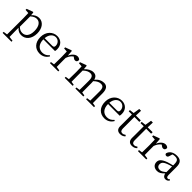

<svg xmlns="http://www.w3.org/2000/svg" viewBox="357 -2279 4155 4155"><g transform="rotate(45 2434.5 -201.5)"><path d="M209 -413C269 -467 314 -478 350 -478C437 -478 499 -400 499 -253C499 -101 427 -37 341 -37C296 -37 253 -53 209 -97ZM198 -517 184 -527 39 -474V-442L129 -435C132 -388 133 -346 133 -282V34C133 93 132 157 131 217L40 230V262H311V230L208 217C206 156 205 90 205 32V-61C254 -2 308 14 358 14C486 14 579 -92 579 -261C579 -425 490 -528 373 -528C314 -528 256 -503 204 -445Z M763 -301C775 -428 848 -488 921 -488C998 -488 1051 -425 1051 -355C1051 -323 1041 -301 997 -301ZM1119 -262C1124 -277 1126 -298 1126 -324C1126 -449 1042 -528 926 -528C794 -528 681 -421 681 -254C681 -83 782 14 922 14C1015 14 1084 -32 1125 -104L1104 -120C1065 -73 1018 -42 947 -42C841 -42 763 -115 762 -263Z M1376 -517 1362 -527 1218 -474V-442L1307 -435C1309 -388 1311 -347 1311 -283V-228C1311 -177 1310 -100 1308 -44L1226 -32V0H1481V-32L1389 -45C1388 -101 1387 -177 1387 -228V-319C1412 -388 1444 -434 1491 -465L1505 -453C1525 -436 1544 -424 1569 -424C1608 -424 1625 -449 1625 -492C1614 -514 1581 -528 1549 -528C1486 -528 1422 -474 1386 -386Z M2496 -45C2495 -100 2494 -176 2494 -228V-340C2494 -475 2443 -528 2357 -528C2287 -528 2216 -494 2158 -423C2141 -497 2098 -528 2031 -528C1965 -528 1895 -488 1838 -425L1830 -517L1816 -527L1672 -474V-442L1761 -435C1763 -389 1765 -347 1765 -283V-228C1765 -177 1764 -100 1762 -44L1678 -32V0H1922V-32L1843 -45C1842 -100 1841 -177 1841 -228V-387C1903 -444 1950 -465 1999 -465C2061 -465 2092 -430 2092 -328V-228C2092 -176 2091 -99 2090 -44L2005 -32V0H2248V-32L2169 -45C2168 -100 2167 -176 2167 -228V-332C2167 -351 2166 -369 2164 -385C2226 -446 2276 -465 2323 -465C2386 -465 2419 -434 2419 -330V-228C2419 -176 2418 -100 2417 -44L2332 -32V0H2575V-32Z M2742 -301C2754 -428 2827 -488 2900 -488C2977 -488 3030 -425 3030 -355C3030 -323 3020 -301 2976 -301ZM3098 -262C3103 -277 3105 -298 3105 -324C3105 -449 3021 -528 2905 -528C2773 -528 2660 -421 2660 -254C2660 -83 2761 14 2901 14C2994 14 3063 -32 3104 -104L3083 -120C3044 -73 2997 -42 2926 -42C2820 -42 2742 -115 2741 -263Z M3484 -61C3456 -41 3434 -32 3408 -32C3367 -32 3343 -57 3343 -116V-468H3494V-514H3344L3350 -665H3295L3271 -517L3169 -505V-468H3267V-199C3267 -160 3266 -137 3266 -112C3266 -27 3308 14 3384 14C3435 14 3476 -4 3504 -36Z M3845 -61C3817 -41 3795 -32 3769 -32C3728 -32 3704 -57 3704 -116V-468H3855V-514H3705L3711 -665H3656L3632 -517L3530 -505V-468H3628V-199C3628 -160 3627 -137 3627 -112C3627 -27 3669 14 3745 14C3796 14 3837 -4 3865 -36Z M4070 -517 4056 -527 3912 -474V-442L4001 -435C4003 -388 4005 -347 4005 -283V-228C4005 -177 4004 -100 4002 -44L3920 -32V0H4175V-32L4083 -45C4082 -101 4081 -177 4081 -228V-319C4106 -388 4138 -434 4185 -465L4199 -453C4219 -436 4238 -424 4263 -424C4302 -424 4319 -449 4319 -492C4308 -514 4275 -528 4243 -528C4180 -528 4116 -474 4080 -386Z M4677 -114C4613 -63 4584 -45 4542 -45C4488 -45 4450 -72 4450 -132C4450 -172 4468 -214 4565 -251C4592 -262 4636 -276 4677 -287ZM4841 -59C4826 -43 4814 -35 4796 -35C4769 -35 4753 -53 4753 -111V-348C4753 -478 4699 -528 4588 -528C4482 -528 4404 -479 4383 -397C4385 -373 4402 -359 4427 -359C4453 -359 4468 -374 4476 -403L4498 -477C4524 -486 4547 -488 4568 -488C4644 -488 4677 -461 4677 -351V-319C4631 -309 4583 -295 4544 -283C4408 -234 4369 -185 4369 -118C4369 -32 4433 14 4513 14C4578 14 4618 -15 4679 -77C4688 -22 4720 12 4771 12C4806 12 4834 -2 4858 -38Z"/></g></svg>

Font: Noto Serif CJK JP
Style: Regular
Weight: 400
Designer: Ryoko NISHIZUKA 西塚涼子 (kana & ideographs); Frank Grießhammer (Latin, Greek & Cyrillic); Wenlong ZHANG 张文龙 (bopomofo); San
Foundry: Adobe Systems Incorporated
Version: Version 1.000;PS 1;hotconv 16.6.53;makeotf.lib2.5.65590